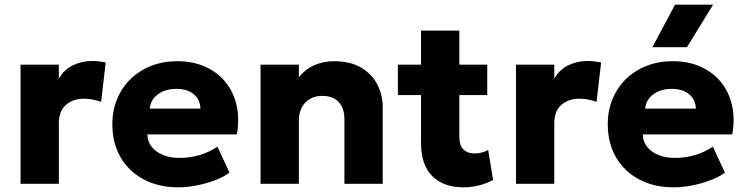

<svg xmlns="http://www.w3.org/2000/svg" viewBox="-20 -787 3188 822"><path d="M68 0V-510H232V-450.5Q255 -490 293 -508Q331 -526 375.5 -526Q392.5 -526 406 -524Q419.5 -522 432.5 -519.5L413 -351Q396 -357 377 -360.8Q358 -364.5 339 -364.5Q292.5 -364.5 262.2 -337.8Q232 -311 232 -259.5V0Z M743 15Q659 15 595.5 -18.8Q532 -52.5 496.5 -113.2Q461 -174 461 -255.5Q461 -314.5 481.8 -364Q502.5 -413.5 539.8 -449.5Q577 -485.5 627.8 -505.2Q678.5 -525 739.5 -525Q806.5 -525 859 -501.2Q911.5 -477.5 945.8 -435.2Q980 -393 993 -335.8Q1006 -278.5 994 -211.5H611Q611.5 -181.5 629 -159Q646.5 -136.5 677 -123.8Q707.5 -111 748 -111Q793 -111 833.5 -122.8Q874 -134.5 911 -159L962.5 -48Q939 -30 901.8 -15.8Q864.5 -1.5 822.8 6.8Q781 15 743 15ZM621 -322H838Q837 -360.5 809.5 -383.5Q782 -406.5 735 -406.5Q687.5 -406.5 656.2 -383.5Q625 -360.5 621 -322Z M1095.5 0V-510H1259.5V-456Q1288 -492 1327 -508.5Q1366 -525 1409 -525Q1481 -525 1527.5 -496.8Q1574 -468.5 1596.2 -423.8Q1618.5 -379 1618.5 -329V0H1454.5V-277.5Q1454.5 -323.5 1430.2 -350Q1406 -376.5 1359 -376.5Q1329 -376.5 1306.8 -363.5Q1284.5 -350.5 1272 -326.8Q1259.5 -303 1259.5 -272.5V0Z M1964.5 15Q1879.5 15 1831 -32.8Q1782.5 -80.5 1782.5 -175.5V-656H1946.5V-510H2066V-380H1946.5V-204Q1946.5 -163 1964.5 -146.5Q1982.5 -130 2011 -130Q2026.5 -130 2041.8 -133.8Q2057 -137.5 2070 -145L2091 -16.5Q2067.5 -3.5 2034.5 5.8Q2001.5 15 1964.5 15ZM1683.5 -380V-510H1797.5V-380Z M2189 0V-510H2353V-450.5Q2376 -490 2414 -508Q2452 -526 2496.5 -526Q2513.5 -526 2527 -524Q2540.5 -522 2553.5 -519.5L2534 -351Q2517 -357 2498 -360.8Q2479 -364.5 2460 -364.5Q2413.5 -364.5 2383.2 -337.8Q2353 -311 2353 -259.5V0Z M2864 15Q2780 15 2716.5 -18.8Q2653 -52.5 2617.5 -113.2Q2582 -174 2582 -255.5Q2582 -314.5 2602.8 -364Q2623.5 -413.5 2660.8 -449.5Q2698 -485.5 2748.8 -505.2Q2799.5 -525 2860.5 -525Q2927.5 -525 2980 -501.2Q3032.5 -477.5 3066.8 -435.2Q3101 -393 3114 -335.8Q3127 -278.5 3115 -211.5H2732Q2732.5 -181.5 2750 -159Q2767.5 -136.5 2798 -123.8Q2828.5 -111 2869 -111Q2914 -111 2954.5 -122.8Q2995 -134.5 3032 -159L3083.5 -48Q3060 -30 3022.8 -15.8Q2985.5 -1.5 2943.8 6.8Q2902 15 2864 15ZM2742 -322H2959Q2958 -360.5 2930.5 -383.5Q2903 -406.5 2856 -406.5Q2808.5 -406.5 2777.2 -383.5Q2746 -360.5 2742 -322ZM2773 -585 2870 -767H3033L2921 -585Z"/></svg>

Font: Geologica Cursive
Style: Bold
Weight: 700
Designer: Sindre Bremnes, Frode Helland
Foundry: Monokrom Skriftforlag AS
Version: Version 1.010;gftools[0.9.28]